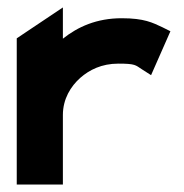

<svg xmlns="http://www.w3.org/2000/svg" viewBox="-20 -496 495 516"><path d="M25 0H149V-187C149 -230 170 -264 196 -287C220 -308 253 -325 298 -325C344 -325 344 -321 361 -310L386 -294L438 -412L416 -423C390 -435 368 -447 307 -447C240 -447 189 -424 149 -392V-476L25 -393Z"/></svg>

Font: Charger Sport
Style: UltExt
Weight: 1000
Designer: Jasper
Foundry: Cannot Into Space Fonts
Version: Version 1.1